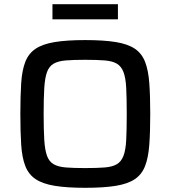

<svg xmlns="http://www.w3.org/2000/svg" viewBox="-20 -887 812 915"><path d="M386 8Q298 8 240.5 -1.5Q183 -11 149.5 -33.5Q116 -56 100.5 -96Q85 -136 81 -197Q77 -258 77 -344Q77 -430 81 -491Q85 -552 100.5 -592Q116 -632 149.5 -654.5Q183 -677 240.5 -686.5Q298 -696 386 -696Q475 -696 532.5 -686.5Q590 -677 623 -654.5Q656 -632 671.5 -592Q687 -552 691.5 -491Q696 -430 696 -344Q696 -258 691.5 -197Q687 -136 671.5 -96Q656 -56 623 -33.5Q590 -11 532.5 -1.5Q475 8 386 8ZM386 -86Q443 -86 479.5 -89Q516 -92 537 -104.5Q558 -117 568.5 -144.5Q579 -172 581.5 -220Q584 -268 584 -344Q584 -420 581.5 -468Q579 -516 568.5 -543.5Q558 -571 537 -583.5Q516 -596 479.5 -599Q443 -602 386 -602Q330 -602 293.5 -599Q257 -596 235.5 -583.5Q214 -571 204 -543.5Q194 -516 191 -468Q188 -420 188 -344Q188 -268 191 -220Q194 -172 204 -144.5Q214 -117 235.5 -104.5Q257 -92 293.5 -89Q330 -86 386 -86ZM230 -795V-867H542V-795Z"/></svg>

Font: Saira SemiExpanded Medium
Style: Regular
Weight: 500
Width: 6
Designer: Hector Gatti with collaboration of the Omnibus-Type team
Foundry: Omnibus-Type
Version: Version 1.101